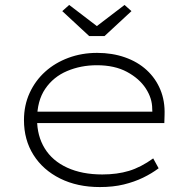

<svg xmlns="http://www.w3.org/2000/svg" viewBox="-20 -747 773 777"><path d="M384 10Q293 10 223.5 -24.5Q154 -59 115.5 -120Q77 -181 77 -261Q77 -321 100 -371Q123 -421 163 -457Q203 -493 257 -513Q311 -533 373 -533Q434 -533 485.5 -515Q537 -497 573.5 -463.5Q610 -430 629 -384Q648 -338 646 -282L645 -249H118V-295H618L597 -283L596 -307Q596 -349 570 -389Q544 -429 494 -456Q444 -483 372 -483Q307 -483 251.5 -459.5Q196 -436 163 -387.5Q130 -339 130 -264Q130 -197 161 -146.5Q192 -96 252 -68.5Q312 -41 394 -41Q454 -41 502 -55.5Q550 -70 600 -106L622 -66Q594 -45 559 -28Q524 -11 481 -0.5Q438 10 384 10ZM341 -601 232 -702 260 -727 387 -630H357L484 -727L512 -702L403 -601Z"/></svg>

Font: Lexend Giga ExtraLight
Style: Regular
Weight: 250
Version: Version 1.007